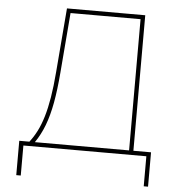

<svg xmlns="http://www.w3.org/2000/svg" viewBox="-59 -783 928 995"><g transform="rotate(5 405.5 -286.0)"><path d="M62.5 156.2V-22.5H115.2Q136.2 -49.3 153.3 -82.8Q170.4 -116.2 183.6 -160.2Q196.8 -204.1 206.3 -261.5Q215.8 -318.8 221.7 -393.6L249 -727.5H656.2V-22.5H748V156.2H725.6V0H85.9V156.2ZM143.6 -22.5H633.8V-705.1H269.5L244.1 -393.6Q236.8 -302.7 224.4 -235.1Q211.9 -167.5 192.4 -116.2Q172.9 -64.9 143.6 -22.5Z"/></g></svg>

Font: Inter Thin
Style: Regular
Weight: 250
Designer: Rasmus Andersson
Foundry: rsms
Version: Version 4.001;git-66647c0bb